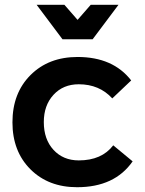

<svg xmlns="http://www.w3.org/2000/svg" viewBox="-20 -777 604 802"><path d="M367 -613H241L133 -757H249L304 -694L359 -757H475ZM453 -170 534 -103Q459 5 302 5Q182 5 107 -70Q32 -145 32 -266Q32 -388 107.5 -463.5Q183 -539 304 -539Q452 -539 528 -441L449 -366Q395 -425 309 -425Q244 -425 203.5 -381Q163 -337 163 -267Q163 -195 203.5 -151Q244 -107 309 -107Q405 -107 453 -170Z"/></svg>

Font: Montserrat arm Medium
Style: Regular
Weight: 500
Designer: Julieta Ulanovsky
Foundry: Julieta Ulanovsky
Version: Version 6.000;PS 006.000;hotconv 1.0.88;makeotf.lib2.5.64775